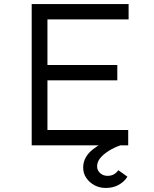

<svg xmlns="http://www.w3.org/2000/svg" viewBox="-20 -720 763 951"><path d="M137 0V-700H617V-624H215V-76H615V0ZM176 -322V-398H561V-322ZM504 211Q473 211 448 197.5Q423 184 407.5 161.5Q392 139 392 110Q392 83 404.5 60.5Q417 38 439 20.5Q461 3 487.5 -11Q514 -25 543 -35L576 0Q544 11 517.5 28Q491 45 476 63.5Q461 82 461 104Q461 124 476 137.5Q491 151 513 151Q531 151 544 143.5Q557 136 566 123L611 155Q597 179 569 195Q541 211 504 211Z"/></svg>

Font: Lexend Exa Light
Style: Regular
Weight: 300
Designer: Bonnie Shaver-Troup, Thomas Jockin
Foundry: Lexend
Version: Version 1.007